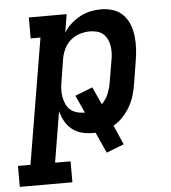

<svg xmlns="http://www.w3.org/2000/svg" viewBox="-96 -576 749 840"><g transform="rotate(-5 278.5 -156.5)"><path d="M-43 215V123H12L104 -428H61V-520H227L214 -440Q227 -461 246 -478Q265 -495 286.5 -506.5Q308 -518 331.5 -523Q355 -528 378 -528Q406 -528 431.5 -519.5Q457 -511 475 -492.5Q493 -474 502.5 -449.5Q512 -425 515 -398Q518 -371 516.5 -343.5Q515 -316 510 -288L494 -188Q490 -163 482.5 -138.5Q475 -114 462 -91.5Q449 -69 430.5 -49Q412 -29 389 -16L426 69L349 99L308 8H294Q269 8 245.5 1.5Q222 -5 204 -20Q186 -35 174.5 -55.5Q163 -76 157 -100L120 123H188V215ZM266 -84H269L234 -161L311 -191L346 -114Q355 -123 362.5 -134Q370 -145 374.5 -156Q379 -167 382.5 -179Q386 -191 388 -203L405 -303Q408 -319 408.5 -335Q409 -351 406.5 -366Q404 -381 397 -395Q390 -409 379 -418.5Q368 -428 352.5 -432Q337 -436 321 -436Q300 -436 278 -429.5Q256 -423 238 -408Q220 -393 209.5 -372Q199 -351 195 -329L179 -229Q176 -212 175 -194.5Q174 -177 177 -161Q180 -145 186.5 -130Q193 -115 204.5 -104.5Q216 -94 232.5 -89Q249 -84 266 -84Z"/></g></svg>

Font: Iosevka Etoile Semibold
Style: Italic
Weight: 600
Italic angle: -9°
Designer: Belleve Invis
Foundry: Belleve Invis
Version: Version 22.1.2; ttfautohint (v1.8.4)